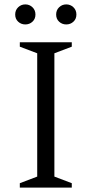

<svg xmlns="http://www.w3.org/2000/svg" viewBox="-20 -852 416 872"><path d="M70 0V-20L149 -50V-610L70 -640V-660H306V-640L227 -610V-50L306 -20V0ZM95 -741Q76 -741 62.5 -753.5Q49 -766 49 -786Q49 -806 62.5 -819Q76 -832 95 -832Q114 -832 127.5 -819Q141 -806 141 -786Q141 -766 127.5 -753.5Q114 -741 95 -741ZM281 -741Q262 -741 248.5 -753.5Q235 -766 235 -786Q235 -806 248.5 -819Q262 -832 281 -832Q300 -832 313.5 -819Q327 -806 327 -786Q327 -766 313.5 -753.5Q300 -741 281 -741Z"/></svg>

Font: Spectral SC Light
Style: Regular
Weight: 300
Designer: Jean-Baptiste Levee
Foundry: Production Type
Version: Version 2.001